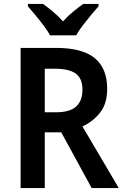

<svg xmlns="http://www.w3.org/2000/svg" viewBox="-20 -958 631 978"><path d="M266 -714Q399 -714 462.5 -662Q526 -610 526 -505Q526 -430 489.5 -384Q453 -338 400 -314L585 0H447L292 -284H208V0H85V-714ZM259 -608H208V-386H264Q336 -386 368 -415.5Q400 -445 400 -501Q400 -559 365.5 -583.5Q331 -608 259 -608ZM235 -778Q223 -800 203 -827Q183 -854 161 -880Q139 -906 122 -926V-938H199Q222 -922 249.5 -899Q277 -876 301 -849Q326 -877 352.5 -898.5Q379 -920 404 -938H482V-926Q465 -907 443 -880.5Q421 -854 400.5 -827Q380 -800 368 -778Z"/></svg>

Font: Noto Sans Gujarati SemiCondensed SemiBold
Style: Regular
Weight: 600
Width: 4
Designer: Jelle Bosma - Monotype Design Team, Universal Thirst
Foundry: Monotype Imaging Inc.
Version: Version 2.106; ttfautohint (v1.8.4.7-5d5b)